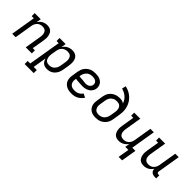

<svg xmlns="http://www.w3.org/2000/svg" viewBox="163 -1897 3274 3274"><g transform="rotate(45 1800.0 -260.0)"><path d="M39 0 113 -447H62L61 -520H208L194 -435Q207 -456 225.5 -474.5Q244 -493 266.5 -505Q289 -517 313 -522.5Q337 -528 361 -528Q389 -528 415 -520Q441 -512 459.5 -494Q478 -476 487.5 -451.5Q497 -427 501.5 -400.5Q506 -374 503.5 -346Q501 -318 497 -290L461 -74H512L513 0H366L416 -302Q419 -321 419.5 -339.5Q420 -358 417 -375.5Q414 -393 406 -408.5Q398 -424 385 -435Q372 -446 354.5 -450.5Q337 -455 318 -455Q301 -455 284 -451.5Q267 -448 251 -440Q235 -432 222 -419.5Q209 -407 199.5 -392Q190 -377 184.5 -360.5Q179 -344 176 -327L122 0Z M554 215V141H615L713 -447H662L661 -520H808L793 -433Q807 -455 826.5 -474Q846 -493 869 -505Q892 -517 917 -522.5Q942 -528 966 -528Q994 -528 1020 -520Q1046 -512 1065.5 -494.5Q1085 -477 1095.5 -452.5Q1106 -428 1109.5 -401Q1113 -374 1111 -346Q1109 -318 1105 -290L1088 -190Q1084 -165 1076.5 -140.5Q1069 -116 1056 -93Q1043 -70 1024 -50Q1005 -30 981.5 -16.5Q958 -3 932.5 2.5Q907 8 882 8Q855 8 830.5 1.5Q806 -5 787 -21Q768 -37 756.5 -59Q745 -81 739 -106L698 141H773V215ZM861 -65Q878 -65 896.5 -69Q915 -73 931.5 -82Q948 -91 961 -104.5Q974 -118 984 -134Q994 -150 999 -167.5Q1004 -185 1007 -202L1024 -302Q1027 -321 1027.5 -339.5Q1028 -358 1024.5 -375.5Q1021 -393 1013 -408.5Q1005 -424 991.5 -435Q978 -446 960 -450.5Q942 -455 923 -455Q906 -455 889 -451.5Q872 -448 855 -440.5Q838 -433 824 -420.5Q810 -408 800 -393Q790 -378 784.5 -361Q779 -344 776 -327L759 -227Q756 -207 755.5 -188Q755 -169 758.5 -150.5Q762 -132 770 -115.5Q778 -99 791.5 -87Q805 -75 823.5 -70Q842 -65 861 -65Z M1472 8Q1440 8 1409 2.5Q1378 -3 1351.5 -17Q1325 -31 1304.5 -53.5Q1284 -76 1274 -104.5Q1264 -133 1263.5 -165Q1263 -197 1269 -230L1285 -330Q1290 -357 1299 -383.5Q1308 -410 1325 -434.5Q1342 -459 1364.5 -477.5Q1387 -496 1413.5 -508Q1440 -520 1467.5 -524Q1495 -528 1522 -528Q1549 -528 1575 -524.5Q1601 -521 1624.5 -511.5Q1648 -502 1667.5 -486.5Q1687 -471 1699 -450Q1711 -429 1715.5 -403.5Q1720 -378 1716 -351Q1713 -331 1703 -311Q1693 -291 1678 -274.5Q1663 -258 1644 -246Q1625 -234 1605 -227Q1585 -220 1564 -217Q1543 -214 1522 -214Q1501 -214 1479.5 -215.5Q1458 -217 1436.5 -218Q1415 -219 1393.5 -220.5Q1372 -222 1351 -226L1350 -218Q1346 -198 1346.5 -178Q1347 -158 1352.5 -139.5Q1358 -121 1369.5 -106.5Q1381 -92 1397.5 -82.5Q1414 -73 1433.5 -69.5Q1453 -66 1473 -66Q1494 -66 1514.5 -69.5Q1535 -73 1555 -82.5Q1575 -92 1592 -107.5Q1609 -123 1620 -141L1689 -108Q1672 -81 1647.5 -57.5Q1623 -34 1594 -19Q1565 -4 1534 2Q1503 8 1472 8ZM1528 -283Q1545 -283 1562.5 -287.5Q1580 -292 1595.5 -302.5Q1611 -313 1621 -328.5Q1631 -344 1633 -361Q1637 -383 1629 -402.5Q1621 -422 1604.5 -434Q1588 -446 1566.5 -450.5Q1545 -455 1523 -455Q1505 -455 1486.5 -451.5Q1468 -448 1450 -440Q1432 -432 1417.5 -418.5Q1403 -405 1392 -388.5Q1381 -372 1375 -354Q1369 -336 1366 -318L1363 -299Q1384 -295 1404.5 -294Q1425 -293 1446 -292Q1467 -291 1487 -287Q1507 -283 1528 -283Z M2054 8Q2023 8 1993 2Q1963 -4 1938.5 -19Q1914 -34 1896.5 -57.5Q1879 -81 1870.5 -109Q1862 -137 1863 -168Q1864 -199 1869 -230L1885 -330Q1890 -356 1898.5 -382Q1907 -408 1923.5 -431Q1940 -454 1962 -472Q1984 -490 2009.5 -501.5Q2035 -513 2061.5 -518Q2088 -523 2114 -523Q2142 -523 2169 -516.5Q2196 -510 2215 -493Q2205 -525 2187 -553Q2169 -581 2144 -603Q2119 -625 2089 -640Q2059 -655 2025 -663L2040 -735Q2077 -728 2110.5 -714Q2144 -700 2173 -679.5Q2202 -659 2226 -633.5Q2250 -608 2268 -577.5Q2286 -547 2297.5 -512.5Q2309 -478 2313.5 -441.5Q2318 -405 2314.5 -366.5Q2311 -328 2305 -290L2288 -190Q2284 -163 2275 -136.5Q2266 -110 2249.5 -86.5Q2233 -63 2210.5 -44Q2188 -25 2162 -13Q2136 -1 2108.5 3.5Q2081 8 2054 8ZM2054 -65Q2072 -65 2091 -69Q2110 -73 2127 -81.5Q2144 -90 2158 -103.5Q2172 -117 2182 -133Q2192 -149 2198 -166.5Q2204 -184 2207 -202L2223 -296Q2226 -315 2226.5 -334Q2227 -353 2223 -371Q2219 -389 2210 -404.5Q2201 -420 2187 -430.5Q2173 -441 2154.5 -445Q2136 -449 2117 -449Q2099 -449 2081.5 -446Q2064 -443 2047 -434.5Q2030 -426 2015.5 -413.5Q2001 -401 1991 -385.5Q1981 -370 1975 -352.5Q1969 -335 1966 -318L1950 -218Q1947 -199 1946 -180Q1945 -161 1949.5 -143.5Q1954 -126 1962.5 -110.5Q1971 -95 1985.5 -84.5Q2000 -74 2017.5 -69.5Q2035 -65 2054 -65Z M2807 201 2841 0H2766L2780 -85Q2766 -64 2747.5 -45.5Q2729 -27 2706.5 -15Q2684 -3 2660 2.5Q2636 8 2612 8Q2584 8 2558 0Q2532 -8 2514 -26Q2496 -44 2486 -68.5Q2476 -93 2472 -119.5Q2468 -146 2470 -174Q2472 -202 2477 -230L2513 -446H2462L2461 -520H2608L2558 -218Q2555 -199 2554.5 -180.5Q2554 -162 2557 -144.5Q2560 -127 2568 -111.5Q2576 -96 2589 -85Q2602 -74 2619 -69.5Q2636 -65 2655 -65Q2672 -65 2689.5 -68.5Q2707 -72 2722.5 -80Q2738 -88 2751 -100.5Q2764 -113 2773.5 -128Q2783 -143 2789 -159.5Q2795 -176 2798 -193L2852 -520H2935L2861 -74H2937L2891 201Z M3212 8Q3184 8 3158 0Q3132 -8 3114 -26Q3096 -44 3086 -68.5Q3076 -93 3072 -119.5Q3068 -146 3070 -174Q3072 -202 3077 -230L3113 -446H3062L3061 -520H3208L3158 -218Q3155 -199 3154.5 -180.5Q3154 -162 3157 -144.5Q3160 -127 3168 -111.5Q3176 -96 3189 -85Q3202 -74 3219 -69.5Q3236 -65 3255 -65Q3272 -65 3289.5 -68.5Q3307 -72 3322.5 -80Q3338 -88 3351 -100.5Q3364 -113 3373.5 -128Q3383 -143 3389 -159.5Q3395 -176 3398 -193L3452 -520H3535L3467 -108Q3465 -99 3466 -91Q3467 -83 3472 -77Q3477 -71 3485.5 -68.5Q3494 -66 3503 -66H3520L3519 8H3490Q3468 8 3447.5 3Q3427 -2 3411 -14.5Q3395 -27 3387.5 -46.5Q3380 -66 3381 -87Q3367 -65 3348.5 -46.5Q3330 -28 3307.5 -15.5Q3285 -3 3260.5 2.5Q3236 8 3212 8Z"/></g></svg>

Font: Iosevka Etoile
Style: Italic
Weight: 400
Italic angle: -9°
Designer: Belleve Invis
Foundry: Belleve Invis
Version: Version 22.1.2; ttfautohint (v1.8.4)